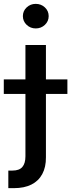

<svg xmlns="http://www.w3.org/2000/svg" viewBox="-64 -768 369 992"><path d="M67.4 -535.6H173.3V44.4Q173.8 95.2 154.5 131.1Q135.3 167 98.4 185.5Q61.5 204.1 7.8 204.1H-21V113.3H0.5Q35.6 113.3 51.5 94.7Q67.4 76.2 67.4 39.6ZM-44.4 -282.7V-357.9H284.2V-282.7ZM120.6 -621.1Q93.3 -621.1 73.7 -639.6Q54.2 -658.2 54.2 -684.6Q54.2 -711.4 73.7 -729.7Q93.3 -748 120.6 -748Q148.4 -748 168 -729.7Q187.5 -711.4 187.5 -684.6Q187.5 -658.2 168 -639.6Q148.4 -621.1 120.6 -621.1Z"/></svg>

Font: Inter 20pt Medium
Style: Regular
Weight: 500
Version: Version 4.001;git-66647c0bb